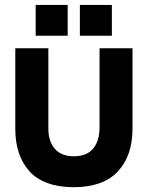

<svg xmlns="http://www.w3.org/2000/svg" viewBox="-20 -759 609 791"><path d="M283.2 12.2Q221.7 12.2 175 -5.1Q128.4 -22.5 99.9 -54.9Q71.3 -87.4 57.1 -130.9Q43 -174.3 43 -229V-560.1H179.2V-230Q179.2 -176.3 206.1 -145.8Q232.9 -115.2 284.2 -115.2Q337.4 -115.2 363.8 -147Q390.1 -178.7 390.1 -233.9V-560.1H525.9V-229Q525.9 -117.2 465.3 -52.5Q404.8 12.2 283.2 12.2ZM127 -611.8V-738.8H258.8V-611.8ZM309.1 -611.8V-738.8H440.9V-611.8Z"/></svg>

Font: TASA Explorer
Style: Bold
Weight: 700
Designer: Weizhong Zhang
Foundry: Local Remote
Version: Version 1.000;Glyphs 3.1.2 (3151)